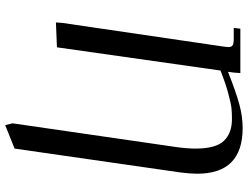

<svg xmlns="http://www.w3.org/2000/svg" viewBox="-127 -624 949 735"><g transform="rotate(90 347.5 -256.5)"><path d="M65.9 3.9 67.9 -22 158.2 -637.2Q160.2 -650.9 160.2 -655.8Q160.2 -668.5 153.3 -672.6Q146.5 -676.8 127.9 -676.8H86.9L89.8 -702.1H259.8L257.8 -676.8L254.9 -654.8Q330.1 -684.6 377.7 -697.8Q425.3 -710.9 470.2 -710.9Q645 -710.9 645 -537.1Q645 -510.3 640.1 -472.2L548.8 162.1L459 198.2L452.1 169.9L542 -450.2Q548.8 -495.1 548.8 -530.8Q548.8 -607.4 519.5 -638.7Q490.2 -669.9 436 -669.9Q412.6 -669.9 395.3 -668.2Q377.9 -666.5 339.1 -656.2Q300.3 -646 250 -626L161.1 0Z"/></g></svg>

Font: Dihjauti S
Style: Bold Italic
Weight: 700
Italic angle: -9°
Designer: T. Christopher White
Version: Version 3.0.0